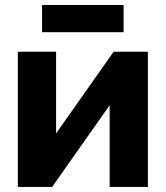

<svg xmlns="http://www.w3.org/2000/svg" viewBox="-20 -733 650 753"><path d="M50 0V-530H200V-209.8L425.5 -530H560V0H410V-320.2L184.5 0ZM145 -606.7V-713.3H464.7V-606.7Z"/></svg>

Font: Golos Text
Style: Regular
Weight: 400
Designer: A.Korolkova, Vitaly Kuzmin
Foundry: ParaType Ltd
Version: Version 2.004